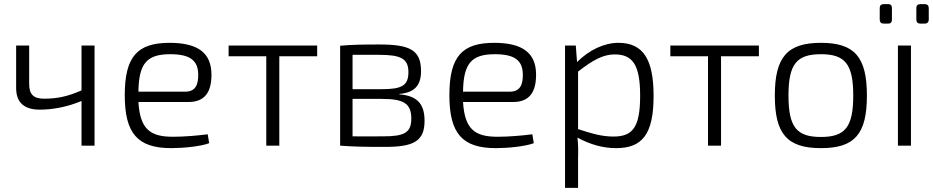

<svg xmlns="http://www.w3.org/2000/svg" viewBox="-20 -704 4511 928"><path d="M437 -484H374V-267C305 -237 255 -227 193 -227C143 -227 121 -247 121 -298V-484H58V-279C58 -208 97 -174 173 -174C230 -174 304 -186 374 -216V0H437Z M891 -211C970 -211 1003 -259 1002 -346C1001 -446 939 -497 800 -497C646 -497 583 -433 583 -244C583 -58 646 12 808 12C863 12 950 4 991 -12L984 -55C938 -49 873 -43 816 -43C706 -43 657 -79 649 -211ZM649 -261C651 -398 690 -442 803 -442C897 -442 937 -413 938 -345C939 -297 926 -261 876 -261Z M1513 -432V-484H1085V-432H1267V0H1330V-432Z M1910 -250C1984 -256 2015 -292 2015 -360C2015 -462 1962 -489 1813 -489C1727 -489 1683 -488 1624 -483V0C1691 5 1741 6 1840 6C1979 6 2032 -21 2032 -120C2032 -197 2001 -241 1910 -248ZM1684 -273V-439H1811C1916 -439 1954 -422 1954 -355C1954 -289 1920 -273 1825 -273ZM1684 -226H1825C1931 -226 1968 -204 1968 -131C1968 -61 1932 -45 1831 -45C1772 -44 1720 -45 1684 -45Z M2460 -211C2539 -211 2572 -259 2571 -346C2570 -446 2508 -497 2369 -497C2215 -497 2152 -433 2152 -244C2152 -58 2215 12 2377 12C2432 12 2519 4 2560 -12L2553 -55C2507 -49 2442 -43 2385 -43C2275 -43 2226 -79 2218 -211ZM2218 -261C2220 -398 2259 -442 2372 -442C2466 -442 2506 -413 2507 -345C2508 -297 2495 -261 2445 -261Z M2763 -484H2711V204H2774V57C2775 22 2775 -5 2771 -39C2833 -5 2895 12 2958 12C3084 12 3139 -55 3139 -240C3139 -414 3091 -497 2969 -497C2901 -497 2828 -463 2769 -404ZM2774 -358C2846 -414 2895 -441 2951 -441C3039 -441 3074 -389 3074 -241C3074 -89 3038 -44 2945 -44C2889 -44 2842 -58 2774 -80Z M3648 -432V-484H3220V-432H3402V0H3465V-432Z M3948 -497C3785 -497 3725 -428 3725 -242C3725 -56 3785 12 3948 12C4111 12 4170 -56 4170 -242C4170 -428 4111 -497 3948 -497ZM3948 -442C4064 -442 4104 -395 4104 -242C4104 -89 4064 -42 3948 -42C3831 -42 3791 -89 3791 -242C3791 -395 3831 -442 3948 -442Z M4251 -684C4238 -684 4232 -677 4232 -665V-610C4232 -597 4238 -590 4251 -590H4273C4286 -590 4291 -597 4291 -610V-665C4291 -677 4286 -684 4273 -684ZM4428 -684C4415 -684 4409 -677 4409 -665V-610C4409 -597 4415 -590 4428 -590H4450C4462 -590 4469 -597 4469 -610V-665C4469 -677 4462 -684 4450 -684ZM4383 0V-484H4320V0Z"/></svg>

Font: SnT
Style: Regular
Weight: 300
Designer: Natanael Gama
Version: Version 1.001;PS 001.001;hotconv 1.0.70;makeotf.lib2.5.58329